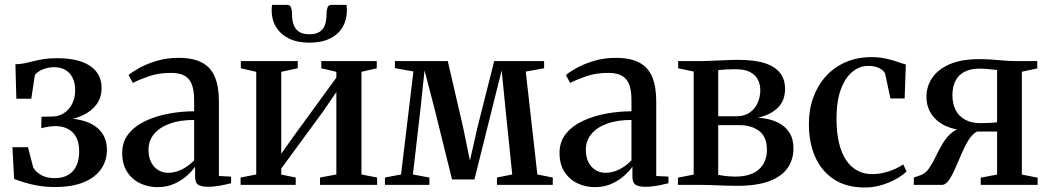

<svg xmlns="http://www.w3.org/2000/svg" viewBox="-20 -780 4420 810"><path d="M211 9Q173 9 140.2 3.2Q107.5 -2.5 82 -10.5Q56.5 -18.5 39.5 -25L32.5 -159H98L120 -74Q128 -57.5 151 -43Q174 -28.5 211 -28.5Q245 -28.5 268 -42.2Q291 -56 302.5 -81.2Q314 -106.5 314 -140.5Q314 -193 287.5 -220.5Q261 -248 211.5 -248Q204 -248 192.8 -246.8Q181.5 -245.5 171 -243.2Q160.5 -241 154 -239L155 -287.5L202 -288.5Q228.5 -289 249.8 -302.8Q271 -316.5 284 -341.2Q297 -366 297 -399.5Q297 -430.5 286 -452.2Q275 -474 255.2 -485.2Q235.5 -496.5 209 -496.5Q182.5 -496.5 159.5 -486.8Q136.5 -477 127 -463L112 -363.5H49L45 -509Q66 -509.5 84.2 -513.2Q102.5 -517 121.8 -522Q141 -527 165 -530.8Q189 -534.5 221.5 -534.5Q283 -534.5 324.5 -519.5Q366 -504.5 387.2 -476.5Q408.5 -448.5 408.5 -409Q408.5 -368.5 387.5 -339.8Q366.5 -311 329 -293.5Q291.5 -276 243 -270L254.5 -280.5Q306 -280.5 346 -265.8Q386 -251 408.5 -221.5Q431 -192 431 -147.5Q431 -102 406.5 -66.8Q382 -31.5 333.2 -11.2Q284.5 9 211 9Z M644.5 9.5Q605.5 9.5 571.5 -6.5Q537.5 -22.5 516.5 -54.8Q495.5 -87 495.5 -135Q495.5 -182.5 522.8 -216Q550 -249.5 594.8 -270.2Q639.5 -291 693 -300.8Q746.5 -310.5 799 -310.5V-357.5Q799 -395 790.5 -420.5Q782 -446 760.8 -459.2Q739.5 -472.5 701 -472.5Q649 -472.5 608 -458.2Q567 -444 540.5 -430L522.5 -463.5Q537.5 -476.5 568.2 -493.5Q599 -510.5 641.2 -523.2Q683.5 -536 733 -536Q794 -536 831.5 -516.2Q869 -496.5 886.2 -456Q903.5 -415.5 903.5 -352.5V-37.5L955 -35V-7Q944.5 -4.5 928.2 -0.8Q912 3 893.5 5.5Q875 8 857 8Q830 8 816.5 -0.5Q803 -9 803 -35.5V-77Q793 -61.5 771 -41Q749 -20.5 717 -5.5Q685 9.5 644.5 9.5ZM689 -51Q719.5 -51 748 -65.5Q776.5 -80 799 -103.5V-274Q739.5 -274 696.5 -258.5Q653.5 -243 630 -214.8Q606.5 -186.5 606.5 -148.5Q606.5 -117.5 617.5 -95.8Q628.5 -74 647.5 -62.5Q666.5 -51 689 -51Z M995 0V-31L1061 -44V-477L996 -492V-522.5H1236V-492L1166.5 -477V-131.5L1223 -211L1399 -452.5V-477L1335.5 -492V-522.5H1569.5V-492L1505 -477V-44L1571 -31V0H1330V-31L1399 -44V-391.5L1341 -307L1166.5 -69V-43.5L1227.5 -31V0ZM1191.5 -759.5Q1204 -759.5 1208 -747.8Q1212 -736 1212 -719.5Q1212 -694.5 1218.8 -675.5Q1225.5 -656.5 1241.5 -646Q1257.5 -635.5 1285.5 -635.5Q1313 -635.5 1328.8 -646Q1344.5 -656.5 1351 -675.5Q1357.5 -694.5 1357.5 -719.5Q1357.5 -736 1361.5 -747.8Q1365.5 -759.5 1378 -759.5H1442Q1442.5 -754 1443 -747.8Q1443.5 -741.5 1443.5 -736Q1443.5 -696.5 1425.5 -665.8Q1407.5 -635 1372 -617.5Q1336.5 -600 1285 -600Q1234.5 -600 1199 -617.5Q1163.5 -635 1144.8 -665.8Q1126 -696.5 1126 -736Q1126 -742 1126.5 -747.8Q1127 -753.5 1128 -759.5Z M1604 0V-31L1672 -44L1724 -478.5L1646 -492.5V-522.5H1869L1934 -241.5L1962.5 -102.5L1994 -241.5L2065 -522.5H2275.5V-492L2198 -478L2247 -44L2312 -31V0H2076.5V-31L2141 -44L2112.5 -321L2096.5 -483L2056 -321.5L1981.5 -23H1887L1813 -322L1771 -483L1754 -321.5L1722 -44L1791.5 -31V0Z M2489.5 9.5Q2450.5 9.5 2416.5 -6.5Q2382.5 -22.5 2361.5 -54.8Q2340.5 -87 2340.5 -135Q2340.5 -182.5 2367.8 -216Q2395 -249.5 2439.8 -270.2Q2484.5 -291 2538 -300.8Q2591.5 -310.5 2644 -310.5V-357.5Q2644 -395 2635.5 -420.5Q2627 -446 2605.8 -459.2Q2584.5 -472.5 2546 -472.5Q2494 -472.5 2453 -458.2Q2412 -444 2385.5 -430L2367.5 -463.5Q2382.5 -476.5 2413.2 -493.5Q2444 -510.5 2486.2 -523.2Q2528.5 -536 2578 -536Q2639 -536 2676.5 -516.2Q2714 -496.5 2731.2 -456Q2748.5 -415.5 2748.5 -352.5V-37.5L2800 -35V-7Q2789.5 -4.5 2773.2 -0.8Q2757 3 2738.5 5.5Q2720 8 2702 8Q2675 8 2661.5 -0.5Q2648 -9 2648 -35.5V-77Q2638 -61.5 2616 -41Q2594 -20.5 2562 -5.5Q2530 9.5 2489.5 9.5ZM2534 -51Q2564.5 -51 2593 -65.5Q2621.5 -80 2644 -103.5V-274Q2584.5 -274 2541.5 -258.5Q2498.5 -243 2475 -214.8Q2451.5 -186.5 2451.5 -148.5Q2451.5 -117.5 2462.5 -95.8Q2473.5 -74 2492.5 -62.5Q2511.5 -51 2534 -51Z M3089 4Q3064.5 4 3037 3Q3009.5 2 2984 1Q2958.5 0 2941 0H2840V-30.5L2906.5 -43.5V-478L2841 -492V-522.5H2945.5Q2964 -522.5 2988.8 -523.8Q3013.5 -525 3041 -526.2Q3068.5 -527.5 3094 -527.5Q3165 -527.5 3208.5 -512.8Q3252 -498 3272 -470.8Q3292 -443.5 3292 -405.5Q3292 -355 3261 -325Q3230 -295 3177.5 -283.5Q3224.5 -280.5 3258 -265Q3291.5 -249.5 3309.5 -221.8Q3327.5 -194 3327.5 -155Q3327.5 -107.5 3303 -71.8Q3278.5 -36 3226 -16Q3173.5 4 3089 4ZM3080.5 -35Q3148.5 -35 3182 -65.8Q3215.5 -96.5 3215.5 -147.5Q3215.5 -202.5 3183 -227.2Q3150.5 -252 3099.5 -252H3010V-42.5Q3017.5 -40.5 3028.8 -39Q3040 -37.5 3053.5 -36.2Q3067 -35 3080.5 -35ZM3010 -289.5H3087.5Q3120 -289.5 3142.2 -304.8Q3164.5 -320 3176 -345.2Q3187.5 -370.5 3187.5 -399.5Q3187.5 -425.5 3176.5 -445.5Q3165.5 -465.5 3142.8 -476.8Q3120 -488 3084 -488Q3064 -488 3044.8 -487Q3025.5 -486 3010 -484Z M3628 11Q3551 11 3498.5 -23.2Q3446 -57.5 3419.2 -117.8Q3392.5 -178 3392.5 -255.5Q3392 -316 3410.5 -367.5Q3429 -419 3463.5 -457.5Q3498 -496 3547 -517.5Q3596 -539 3657 -539Q3691 -539 3719 -532.5Q3747 -526 3768 -518.5Q3789 -511 3801.5 -508L3796.5 -364.5H3736.5L3715 -465.5Q3713.5 -474 3704.8 -482.2Q3696 -490.5 3680.8 -496.2Q3665.5 -502 3643 -502Q3606 -502 3575.8 -477Q3545.5 -452 3527.2 -402.5Q3509 -353 3509 -278.5Q3509 -221 3519.5 -177.2Q3530 -133.5 3549.8 -104.2Q3569.5 -75 3597.2 -60.2Q3625 -45.5 3659 -45.5Q3684.5 -45.5 3709.5 -51.5Q3734.5 -57.5 3755.5 -67Q3776.5 -76.5 3790.5 -86.5L3804.5 -57Q3789 -41 3761.2 -25.2Q3733.5 -9.5 3699 0.8Q3664.5 11 3628 11Z M3835 0 3835.5 -31 3864 -41Q3885.5 -49 3900 -70.5Q3914.5 -92 3927.8 -119.8Q3941 -147.5 3956.8 -174.2Q3972.5 -201 3995 -220Q4017.5 -239 4051.5 -242.5L4057.5 -230.5Q4010 -230.5 3971.5 -247.8Q3933 -265 3910.8 -296.8Q3888.5 -328.5 3888.5 -372Q3888.5 -415.5 3912.8 -451.5Q3937 -487.5 3986.2 -509Q4035.5 -530.5 4110.5 -530.5Q4135.5 -530.5 4162 -528.8Q4188.5 -527 4213.5 -524.8Q4238.5 -522.5 4257.5 -522.5H4356V-491.5L4291 -477.5V-43.5L4357.5 -30.5V0H4117.5V-30.5L4186.5 -43.5V-225H4102Q4083 -215.5 4067.2 -190.8Q4051.5 -166 4037.8 -134.2Q4024 -102.5 4011 -72.2Q3998 -42 3984.5 -21.8Q3971 -1.5 3955.5 0ZM4115.5 -260.5Q4126 -260.5 4139.5 -261Q4153 -261.5 4166 -262.2Q4179 -263 4186.5 -264V-484.5Q4178 -485.5 4165.5 -487Q4153 -488.5 4139 -489.5Q4125 -490.5 4112.5 -490.5Q4075 -490.5 4049.2 -477.2Q4023.5 -464 4010.8 -439Q3998 -414 3998 -379Q3998 -342 4011.8 -315.5Q4025.5 -289 4052 -274.8Q4078.5 -260.5 4115.5 -260.5Z"/></svg>

Font: Merriweather 96pt Medium
Style: Regular
Weight: 500
Version: Version 2.100